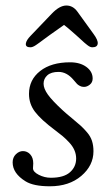

<svg xmlns="http://www.w3.org/2000/svg" viewBox="-20 -649 367 682"><path d="M157.2 -524.9Q148.9 -519 137.5 -510.5Q126 -502 120.4 -497.8Q114.7 -493.7 107.9 -489Q101.1 -484.4 96.4 -482.7Q91.8 -481 87.9 -481Q70.3 -481 71.8 -494.1Q73.2 -505.9 88.4 -521.5L163.6 -600.1Q191.4 -629.4 215.8 -629.4Q238.8 -629.4 254.4 -608.4L312 -528.8Q328.6 -506.3 327.1 -494.1Q325.7 -481 308.1 -481Q304.2 -481 300 -482.7Q295.9 -484.4 290 -489Q284.2 -493.7 279.5 -497.6Q274.9 -501.5 265.6 -510.3Q256.3 -519 249.5 -524.9Q215.8 -554.7 207.5 -560.5Q202.6 -557.6 157.2 -524.9ZM98.1 -68.8Q98.1 -66.4 97.7 -61Q97.2 -55.7 97.2 -51.3Q97.2 -38.6 117.7 -28.1Q138.2 -17.6 160.6 -17.6Q206.5 -17.6 228.5 -37.1Q250.5 -56.6 250.5 -85.9Q250.5 -101.6 244.1 -116Q237.8 -130.4 225.1 -143.8Q212.4 -157.2 201.9 -166Q191.4 -174.8 174.3 -187.5Q126 -223.6 104.5 -251.7Q83 -279.8 83 -315.4Q83 -365.7 122.6 -396.7Q162.1 -427.7 229 -427.7Q264.2 -427.7 286.6 -411.4Q309.1 -395 309.1 -370.1Q309.1 -356.4 299.1 -348.4Q289.1 -340.3 278.3 -340.3Q270 -340.3 263.7 -343.8Q257.3 -347.2 253.7 -350.8Q250 -354.5 241.2 -365.2Q217.3 -393.6 188 -393.6Q161.6 -393.6 148.2 -381.6Q134.8 -369.6 134.8 -351.6Q134.8 -334.5 150.1 -313Q165.5 -291.5 202.6 -257.3Q215.3 -245.6 235.8 -228.8Q256.3 -211.9 267.1 -202.1Q277.8 -192.4 289.8 -178.2Q301.8 -164.1 306.9 -147.9Q312 -131.8 312 -111.8Q312 -61 268.8 -24.2Q225.6 12.7 157.2 12.7Q99.1 12.7 70.8 -4.9Q24.9 -33.2 24.9 -72.3Q24.9 -89.8 36.4 -101.1Q47.9 -112.3 61.5 -112.3Q76.7 -112.3 87.4 -100.6Q98.1 -88.9 98.1 -68.8Z"/></svg>

Font: Cooper*
Style: Italic
Weight: 400
Italic angle: -7°
Designer: Owen Earl
Foundry: indestructible type*
Version: Version 0.001